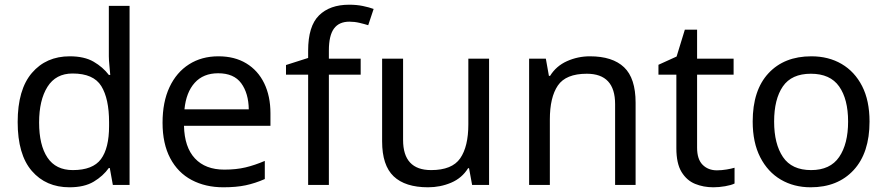

<svg xmlns="http://www.w3.org/2000/svg" viewBox="-20 -785 3765 815"><path d="M275 10Q175 10 115 -59.5Q55 -129 55 -267Q55 -405 115.5 -475.5Q176 -546 276 -546Q338 -546 377.5 -523Q417 -500 442 -467H448Q447 -480 444.5 -505.5Q442 -531 442 -546V-760H530V0H459L446 -72H442Q418 -38 378 -14Q338 10 275 10ZM289 -63Q374 -63 408.5 -109.5Q443 -156 443 -250V-266Q443 -366 410 -419.5Q377 -473 288 -473Q217 -473 181.5 -416.5Q146 -360 146 -265Q146 -169 181.5 -116Q217 -63 289 -63Z M907 -546Q976 -546 1025.5 -516Q1075 -486 1101.5 -431.5Q1128 -377 1128 -304V-251H761Q763 -160 807.5 -112.5Q852 -65 932 -65Q983 -65 1022.5 -74.5Q1062 -84 1104 -102V-25Q1063 -7 1023 1.5Q983 10 928 10Q852 10 793.5 -21Q735 -52 702.5 -113.5Q670 -175 670 -264Q670 -352 699.5 -415Q729 -478 782.5 -512Q836 -546 907 -546ZM906 -474Q843 -474 806.5 -433.5Q770 -393 763 -321H1036Q1035 -389 1004 -431.5Q973 -474 906 -474Z M1511 -468H1376V0H1288V-468H1194V-509L1288 -539V-570Q1288 -674 1334 -719.5Q1380 -765 1462 -765Q1494 -765 1520.5 -759.5Q1547 -754 1566 -747L1543 -678Q1527 -683 1506 -688Q1485 -693 1463 -693Q1419 -693 1397.5 -663.5Q1376 -634 1376 -571V-536H1511Z M2056 -536V0H1984L1971 -71H1967Q1941 -29 1895 -9.5Q1849 10 1797 10Q1700 10 1651 -36.5Q1602 -83 1602 -185V-536H1691V-191Q1691 -63 1810 -63Q1899 -63 1933.5 -113Q1968 -163 1968 -257V-536Z M2484 -546Q2580 -546 2629 -499.5Q2678 -453 2678 -349V0H2591V-343Q2591 -472 2471 -472Q2382 -472 2348 -422Q2314 -372 2314 -278V0H2226V-536H2297L2310 -463H2315Q2341 -505 2387 -525.5Q2433 -546 2484 -546Z M3023 -62Q3043 -62 3064 -65.5Q3085 -69 3098 -73V-6Q3084 1 3058 5.5Q3032 10 3008 10Q2966 10 2930.5 -4.5Q2895 -19 2873 -55Q2851 -91 2851 -156V-468H2775V-510L2852 -545L2887 -659H2939V-536H3094V-468H2939V-158Q2939 -109 2962.5 -85.5Q2986 -62 3023 -62Z M3671 -269Q3671 -136 3603.5 -63Q3536 10 3421 10Q3350 10 3294.5 -22.5Q3239 -55 3207 -117.5Q3175 -180 3175 -269Q3175 -402 3242 -474Q3309 -546 3424 -546Q3497 -546 3552.5 -513.5Q3608 -481 3639.5 -419.5Q3671 -358 3671 -269ZM3266 -269Q3266 -174 3303.5 -118.5Q3341 -63 3423 -63Q3504 -63 3542 -118.5Q3580 -174 3580 -269Q3580 -364 3542 -418Q3504 -472 3422 -472Q3340 -472 3303 -418Q3266 -364 3266 -269Z"/></svg>

Font: Noto Sans Old Hungarian
Style: Regular
Weight: 400
Designer: Monotype Design Team
Foundry: Monotype Imaging Inc.
Version: Version 2.005; ttfautohint (v1.8.4.7-5d5b)